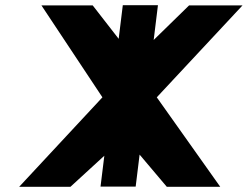

<svg xmlns="http://www.w3.org/2000/svg" viewBox="-20 -723 957 742"><path d="M831.2 -1 585.9 -346.9 917.3 -702.2H710.8L573.9 -568.5L590.4 -703H454.6L438.6 -573L338.2 -702.2H140.1L375.8 -346.9L54 -1H252.1L383.2 -121.2L368.5 -1.8H504.3L519.5 -125.5L624.7 -1Z"/></svg>

Font: Hussar
Style: BdSuprExtOblOne
Weight: 700
Foundry: Cannot Into Space Fonts
Version: Version 2.00